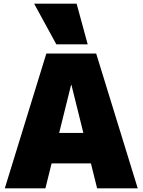

<svg xmlns="http://www.w3.org/2000/svg" viewBox="-20 -1020 772 1040"><path d="M6 0 231 -730H501L726 0H506L367 -560H365L226 0ZM171 -135V-300H561V-135ZM285 -780 165 -1000H395L455 -780Z"/></svg>

Font: M PLUS 1 Thin Black
Style: Regular
Weight: 900
Version: Version 1.001